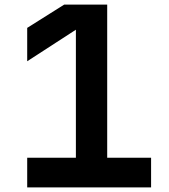

<svg xmlns="http://www.w3.org/2000/svg" viewBox="-20 -820 740 840"><path d="M449 -800H261L99 -698V-552L312 -690V-130H99V0H641V-130H449Z"/></svg>

Font: Martian Mono Std Md
Style: Regular
Weight: 500
Monospace: yes
Designer: Roman Shamin
Foundry: Evil Martians
Version: Version 1.000